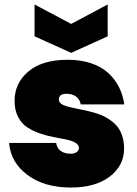

<svg xmlns="http://www.w3.org/2000/svg" viewBox="-20 -841 619 868"><path d="M541 -168.9Q541 -92.3 476.1 -42.7Q411.1 6.8 300.8 6.8Q180.7 6.8 104.5 -49.8Q28.3 -106.4 21 -194.8H233.9Q237.3 -170.4 255.1 -158.2Q272.9 -146 299.8 -146Q316.4 -146 326.7 -153.6Q336.9 -161.1 336.9 -171.9Q336.9 -186.5 320.8 -195.8Q304.7 -205.1 279.1 -210.4Q253.4 -215.8 222.4 -221.4Q191.4 -227.1 160.4 -237.8Q129.4 -248.5 103.8 -264.9Q78.1 -281.2 62 -312Q45.9 -342.8 45.9 -384.8Q45.9 -465.3 108.6 -518.1Q171.4 -570.8 286.1 -570.8Q344.7 -570.8 391.4 -555.2Q438 -539.6 468.8 -511.5Q499.5 -483.4 517.6 -447.8Q535.6 -412.1 542 -369.1H345.2Q340.8 -391.6 324.2 -404.3Q307.6 -417 280.8 -417Q246.1 -417 246.1 -391.1Q246.1 -379.9 256.1 -372.3Q266.1 -364.7 283.2 -359.9Q300.3 -355 322.5 -350.8Q344.7 -346.7 369.1 -341.1Q393.6 -335.4 418 -327.9Q442.4 -320.3 464.6 -307.1Q486.8 -293.9 503.9 -276.4Q521 -258.8 531 -231.2Q541 -203.6 541 -168.9ZM301.8 -732.9 466.8 -820.8V-676.8L301.8 -602.1L136.2 -676.8V-820.8Z"/></svg>

Font: SVN-Poppins Black
Style: Regular
Weight: 900
Designer: Ninad Kale (Devanagari), Jonny Pinhorn (Latin)
Foundry: Indian Type Foundry
Version: Version 3.002 2017